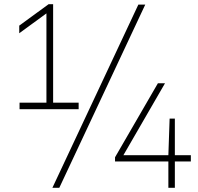

<svg xmlns="http://www.w3.org/2000/svg" viewBox="-20 -830 946 918"><path d="M234 -339H356V-308H73.5V-339H202V-766L72 -671V-707.5L212.5 -810H234ZM230.5 68 641.5 -808H674.5L263.5 68ZM892.5 -88V-58H816V68H785V-58H530V-78L735 -432H769L570 -88H785L791 -263H816V-88Z"/></svg>

Font: Encode Sans Semi Expanded Thin
Style: Regular
Weight: 250
Width: 6
Designer: Multiple Designers
Foundry: Impallari Type
Version: Version 2.000